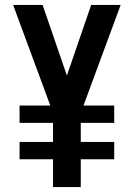

<svg xmlns="http://www.w3.org/2000/svg" viewBox="-20 -755 540 775"><path d="M194 0V-112H59V-182H194V-259H59V-329H183L33 -735H152L250 -450L348 -735H467L317 -329H441V-259H306V-182H441V-112H306V0Z"/></svg>

Font: Iosevka Algr
Style: Bold
Weight: 700
Monospace: yes
Designer: Belleve Invis
Foundry: Belleve Invis
Version: Version 26.0.2; ttfautohint (v1.8.3)